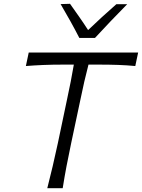

<svg xmlns="http://www.w3.org/2000/svg" viewBox="-20 -989 746 1009"><path d="M228.5 0Q244 -60 256.8 -115.2Q269.5 -170.5 284 -236.5L332 -465Q343 -516.5 351.8 -560.8Q360.5 -605 368 -649.5H317Q255 -649.5 207.2 -647.5Q159.5 -645.5 116 -642L131 -713H706L691 -642Q649.5 -646 602 -647.8Q554.5 -649.5 493 -649.5H445Q433.5 -605 423.2 -560.8Q413 -516.5 402.5 -465L354 -236.5Q340 -170.5 329.5 -115.2Q319 -60 309.5 0ZM397 -789.5Q375 -832.5 349.8 -877.8Q324.5 -923 298.5 -967.5L348 -969Q372.5 -934.5 396.5 -900.2Q420.5 -866 443 -831Q479 -865.5 515.8 -899.2Q552.5 -933 591.5 -967H648.5Q604.5 -922.5 562.5 -878.5Q520.5 -834.5 479 -789.5Z"/></svg>

Font: Commissioner Flair Light
Style: Italic
Weight: 300
Italic angle: -12°
Designer: Kostas Bartsokas
Foundry: Kostas Bartsokas
Version: Version 1.000; ttfautohint (v1.8.3)